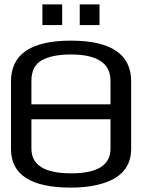

<svg xmlns="http://www.w3.org/2000/svg" viewBox="-20 -844 646 874"><path d="M577 -474V-166Q577 -27 395 3Q354 10 302 10Q30 10 30 -166V-473Q30 -659 302 -659Q577 -659 577 -474ZM483 -167V-301H123V-167Q123 -55 304 -55Q483 -55 483 -167ZM303 -596Q219 -596 171 -570Q123 -544 123 -476V-369H483V-476Q483 -596 303 -596ZM263 -730H173V-824H263ZM433 -730H343V-824H433Z"/></svg>

Font: Gamestation Display
Style: Regular
Weight: 400
Designer: Jonas Hecksher
Foundry: Jonas Hecksher, Playtypeª, e-types AS
Version: Version 1.003